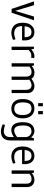

<svg xmlns="http://www.w3.org/2000/svg" viewBox="1639 -2379 980 4298"><g transform="rotate(90 2129.0 -230.0)"><path d="M434 -501 265 0H179L11 -501H96L223 -80L351 -501Z M883 -234H564Q564 -138 609.5 -98Q655 -58 724 -58Q735 -58 744.5 -58.5Q754 -59 764.5 -60.5Q775 -62 781 -63.5Q787 -65 799.5 -68.5Q812 -72 817 -73.5Q822 -75 838 -80Q854 -85 860 -87L872 -29Q772 6 716 6Q613 6 551 -56.5Q489 -119 489 -250Q489 -370 547.5 -440Q606 -510 697 -510Q785 -510 835 -452Q885 -394 885 -295Q885 -268 883 -234ZM569 -291H813Q813 -365 787 -405Q761 -445 697 -445Q632 -445 602 -402Q572 -359 569 -291Z M1100 -382V0H1025V-500H1073L1085 -441Q1133 -479 1165 -494.5Q1197 -510 1238 -510Q1246 -510 1253 -509.5Q1260 -509 1265 -508Q1270 -507 1274 -506Q1278 -505 1280 -504H1282L1270 -435Q1252 -441 1221 -441Q1161 -441 1100 -382Z M1607 -511Q1703 -511 1744 -443Q1829 -511 1903 -511Q1973 -511 2018.5 -470.5Q2064 -430 2064 -353V0H1991V-322Q1991 -383 1963.5 -414.5Q1936 -446 1890 -446Q1827 -446 1763 -396Q1768 -374 1768 -353V0H1695V-322Q1695 -383 1667.5 -414.5Q1640 -446 1594 -446Q1564 -446 1539 -438Q1514 -430 1502 -422Q1490 -414 1471 -398V0H1396V-500H1444L1457 -449Q1482 -470 1495.5 -479.5Q1509 -489 1540 -500Q1571 -511 1607 -511Z M2410 -445Q2333 -445 2302.5 -396.5Q2272 -348 2272 -248Q2272 -59 2411 -59Q2484 -59 2519.5 -104.5Q2555 -150 2555 -248Q2555 -343 2517 -394Q2479 -445 2410 -445ZM2197 -250Q2197 -372 2250.5 -441Q2304 -510 2407 -510Q2511 -510 2570.5 -440Q2630 -370 2630 -250Q2630 -130 2573 -62Q2516 6 2412 6Q2308 6 2252.5 -61.5Q2197 -129 2197 -250ZM2288 -594V-700H2359V-594ZM2467 -594V-700H2538V-594Z M3048 -53 3041 -48Q2965 7 2895 7Q2715 7 2715 -252Q2715 -325 2732 -377.5Q2749 -430 2779 -457.5Q2809 -485 2841.5 -497.5Q2874 -510 2913 -510Q2999 -510 3054 -436L3080 -501H3124V25Q3124 134 3070 187Q3016 240 2924 240Q2897 240 2868.5 234Q2840 228 2821.5 222Q2803 216 2763 201L2777 148Q2861 175 2924 175Q2974 175 3011 140Q3048 105 3048 34ZM3048 -125V-312Q3048 -371 3009 -408Q2970 -445 2929 -445Q2851 -445 2820 -399.5Q2789 -354 2789 -254Q2789 -58 2899 -58Q2971 -58 3048 -125Z M3653 -234H3334Q3334 -138 3379.5 -98Q3425 -58 3494 -58Q3505 -58 3514.5 -58.5Q3524 -59 3534.5 -60.5Q3545 -62 3551 -63.5Q3557 -65 3569.5 -68.5Q3582 -72 3587 -73.5Q3592 -75 3608 -80Q3624 -85 3630 -87L3642 -29Q3542 6 3486 6Q3383 6 3321 -56.5Q3259 -119 3259 -250Q3259 -370 3317.5 -440Q3376 -510 3467 -510Q3555 -510 3605 -452Q3655 -394 3655 -295Q3655 -268 3653 -234ZM3339 -291H3583Q3583 -365 3557 -405Q3531 -445 3467 -445Q3402 -445 3372 -402Q3342 -359 3339 -291Z M3870 -397V0H3795V-500H3843L3855 -451Q3878 -469 3892.5 -479Q3907 -489 3939 -499.5Q3971 -510 4007 -510Q4076 -510 4121.5 -467.5Q4167 -425 4167 -347V0H4092V-325Q4092 -446 3991 -446Q3919 -446 3870 -397Z"/></g></svg>

Font: Gudea
Style: Regular
Weight: 400
Designer: Agustina Mingote
Foundry: Agustina Mingote
Version: Version 1.002